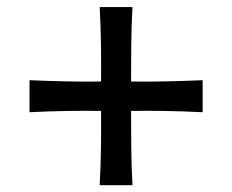

<svg xmlns="http://www.w3.org/2000/svg" viewBox="-20 -593 664 550"><path d="M64.5 -271.5V-363.3Q121.1 -360.8 170.2 -359.9Q219.2 -358.9 269.5 -359.4Q270 -412.1 269.3 -462.9Q268.6 -513.7 265.6 -572.8H359.4Q356.4 -513.7 356 -462.9Q355.5 -412.1 355.5 -359.4Q405.8 -358.9 454.8 -359.9Q503.9 -360.8 560.5 -363.3V-271.5Q503.9 -274.4 454.8 -275.1Q405.8 -275.9 355.5 -275.4Q355.5 -222.7 356 -172.4Q356.4 -122.1 359.4 -62.5H265.6Q268.6 -121.6 269.3 -172.1Q270 -222.7 269.5 -275.4Q219.2 -275.9 170.2 -275.1Q121.1 -274.4 64.5 -271.5Z"/></svg>

Font: Pinar-FD Medium
Style: Regular
Weight: 500
Designer: Amin Abedi
Version: Version 3.000